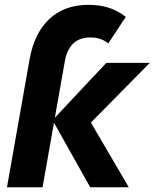

<svg xmlns="http://www.w3.org/2000/svg" viewBox="-20 -792 654 812"><path d="M9.5 0 105 -540.5Q125 -652.5 189 -712Q253 -771.5 354 -771.5Q402 -771.5 440.2 -759.2Q478.5 -747 512 -720.5L438 -608.5Q419.5 -622.5 402.2 -628Q385 -633.5 361.5 -633.5Q272 -633.5 254 -532L160 0ZM361.5 0 203.5 -281.5 204 -285.5 429.5 -526H613.5L339 -248L346 -305L524.5 0Z"/></svg>

Font: Google Sans Code
Style: Italic
Weight: 400
Italic angle: -10°
Monospace: yes
Designer: Google Sans Code Authors
Foundry: Google LLC
Version: Version 6.000